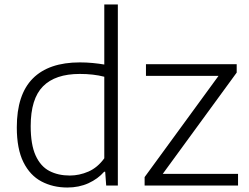

<svg xmlns="http://www.w3.org/2000/svg" viewBox="-20 -828 1113 857"><path d="M280.5 9Q216.5 9 165.2 -18Q114 -45 84.5 -104.2Q55 -163.5 55 -259.5Q55 -406 126.5 -477.8Q198 -549.5 336.5 -549.5Q365.5 -549.5 393.8 -546.8Q422 -544 445.5 -540V-808H506V0H454L449.5 -61.5H445Q417 -29.5 374.8 -10.2Q332.5 9 280.5 9ZM291.5 -44.5Q334 -44.5 374.8 -62.2Q415.5 -80 445.5 -121.5V-485.5Q397 -498 336 -498Q226.5 -498 171.8 -442.5Q117 -387 117 -265Q117 -182.5 139 -134Q161 -85.5 200.2 -65Q239.5 -44.5 291.5 -44.5ZM625.5 0V-37.5L955.5 -489.5H631.5V-541.5H1036.5V-504L706.5 -52H1042.5V0Z"/></svg>

Font: Encode Sans SmExp Lt
Style: Regular
Weight: 300
Width: 6
Designer: Multiple Designers
Foundry: Impallari Type
Version: Version 3.002; ttfautohint (v1.8.3) -l 8 -r 50 -G 200 -x 14 